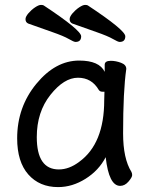

<svg xmlns="http://www.w3.org/2000/svg" viewBox="-20 -739 615 783"><path d="M288 -568Q281 -568 260.5 -580Q240 -592 192.5 -608.5Q145 -625 95 -643Q84 -648 84 -661Q84 -671 96 -685Q108 -699 123 -709Q138 -719 147 -719Q154 -719 158 -717Q311 -616 311 -591Q311 -568 288 -568ZM468 -568Q461 -568 440.5 -580Q420 -592 372.5 -608.5Q325 -625 275 -643Q264 -648 264 -661Q264 -671 276 -685Q288 -699 303 -709Q318 -719 327 -719Q334 -719 338 -717Q491 -616 491 -591Q491 -568 468 -568ZM220 -48Q262 -48 303 -79Q405 -153 405 -330L406 -365H397Q388 -365 383 -372Q354 -422 298 -422Q241 -422 185.5 -352Q130 -282 130 -180Q130 -48 220 -48ZM217 24Q141 24 95.5 -27.5Q50 -79 50 -175Q50 -302 128 -397Q206 -492 303 -492Q385 -492 407 -446V-475Q407 -491 432 -491Q452 -491 473.5 -483Q495 -475 495 -458Q482 -368 482 -195Q482 -92 516 -38Q519 -32 519 -25Q519 -16 504 1.5Q489 19 470 19Q424 19 411 -98Q383 -44 329 -10Q275 24 217 24Z"/></svg>

Font: ToneOZ-Pinyin-WenKai-Medium
Style: Medium
Weight: 700
Designer: Fontworks Inc.
Foundry: ToneOZ
Version: Version 0.240331